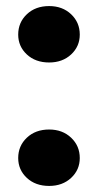

<svg xmlns="http://www.w3.org/2000/svg" viewBox="-20 -605 324 633"><path d="M40 -84Q40 -124 68.5 -151Q97 -178 142 -178Q186 -178 214.5 -151Q243 -124 243 -84Q243 -45 214.5 -18.5Q186 8 142 8Q97 8 68.5 -18.5Q40 -45 40 -84ZM40 -491Q40 -531 68.5 -558Q97 -585 142 -585Q186 -585 214.5 -558Q243 -531 243 -491Q243 -452 214.5 -425.5Q186 -399 142 -399Q97 -399 68.5 -425.5Q40 -452 40 -491Z"/></svg>

Font: IBM-Poppins
Style: Poppins-Bold
Weight: 700
Designer: Mike Abbink, Paul van der Laan, Pieter van Rosmalen, Ben Mitchell, Mark Frömberg
Foundry: Bold Monday
Version: Version 1.1